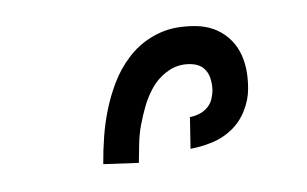

<svg xmlns="http://www.w3.org/2000/svg" viewBox="-43 -853 686 429"><g transform="rotate(-10 300.0 -638.5)"><path d="M242 -497 163 -508Q168 -538 175.5 -568Q183 -598 194.5 -627Q206 -656 222.5 -683.5Q239 -711 263 -733.5Q287 -756 317 -768Q347 -780 377 -780Q399 -780 420 -776Q441 -772 458 -762.5Q475 -753 488 -737.5Q501 -722 507.5 -702.5Q514 -683 514.5 -661.5Q515 -640 511 -618Q507 -594 493 -571Q479 -548 457.5 -533.5Q436 -519 410.5 -513.5Q385 -508 361 -508L372 -578Q382 -578 392.5 -581Q403 -584 412 -591Q421 -598 425.5 -608Q430 -618 432 -628V-629Q434 -643 432 -656Q430 -669 422.5 -678.5Q415 -688 402.5 -692Q390 -696 377 -696Q356 -696 336 -685Q316 -674 302 -656.5Q288 -639 278.5 -619.5Q269 -600 261.5 -580Q254 -560 250 -539.5Q246 -519 242 -498Z"/></g></svg>

Font: Iosevka Medium Extended
Style: Italic
Weight: 500
Width: 7
Italic angle: -9°
Monospace: yes
Designer: Belleve Invis
Foundry: Belleve Invis
Version: Version 32.5.0; ttfautohint (v1.8.4)